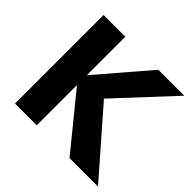

<svg xmlns="http://www.w3.org/2000/svg" viewBox="-168 -887 1073 1073"><g transform="rotate(45 369.0 -350.0)"><path d="M78 0V-700H250V-396L511 -700H716L410 -371L734 0H509L250 -318V0Z"/></g></svg>

Font: Red Hat Text VF
Style: Regular
Weight: 400
Designer: Pentagram, MCKL
Foundry: Pentagram, MCKL
Version: Version 1.023